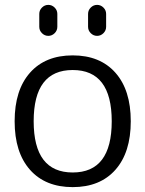

<svg xmlns="http://www.w3.org/2000/svg" viewBox="-20 -757 596 787"><path d="M438 -260Q438 -470 278 -470Q118 -470 118 -260Q118 -50 278 -50Q438 -50 438 -260ZM453 -61Q390 10 278 10Q166 10 103 -61Q40 -132 40 -260Q40 -388 103 -459Q166 -530 278 -530Q390 -530 453 -459Q516 -388 516 -260Q516 -132 453 -61ZM341 -700Q341 -715 352 -726Q363 -737 378 -737Q393 -737 404 -726Q415 -715 415 -700V-647Q415 -632 404 -621Q393 -610 378 -610Q363 -610 352 -621Q341 -632 341 -647ZM141 -700Q141 -715 152 -726Q163 -737 178 -737Q193 -737 204 -726Q215 -715 215 -700V-647Q215 -632 204 -621Q193 -610 178 -610Q163 -610 152 -621Q141 -632 141 -647Z"/></svg>

Font: Rounded Mplus 1c
Style: Regular
Weight: 400
Version: Version 1.059.20150529